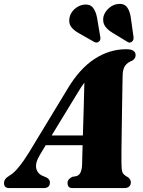

<svg xmlns="http://www.w3.org/2000/svg" viewBox="-66 -961 732 981"><path d="M138.5 -171Q112.5 -128 119.5 -99.5Q126.5 -71 158 -60L173 -53.5Q189 -43.5 189 -29.5Q189 0 157.5 0H-18Q-45.5 0 -45.5 -25Q-45.5 -36 -39.5 -45Q-33.5 -54 -15 -65.5Q5.5 -77 31.2 -109Q57 -141 83 -183.5L278.5 -506Q340 -609.5 416.5 -659.5Q493 -709.5 578.5 -709.5Q605.5 -709.5 616.2 -701Q627 -692.5 627 -680Q627 -662.5 610.5 -651.5Q586.5 -643 573.8 -625.8Q561 -608.5 560.5 -574Q560 -551 559.2 -504.2Q558.5 -457.5 557.5 -400Q556.5 -342.5 555.8 -286.2Q555 -230 554.5 -187Q554 -144 554.5 -128Q554.5 -96.5 559 -82.2Q563.5 -68 588.5 -55Q602.5 -44.5 602.5 -29Q602.5 -16 594 -8Q585.5 0 570 0H305Q290 0 284.5 -7.5Q279 -15 279 -25.5Q279 -46 303.5 -57.5L326 -61.5Q340.5 -67 346.8 -83Q353 -99 353.5 -122Q354 -137.5 354.5 -162.5Q355 -187.5 356 -219H167.5ZM323.5 -475 198 -269H357.5Q359.5 -337 361.8 -411.2Q364 -485.5 365 -539Q357 -528.5 346.8 -512.8Q336.5 -497 323.5 -475ZM602.5 -869.5 616 -774Q617 -766.5 615.8 -760Q614.5 -753.5 608 -748Q596 -738.5 583 -748.5L508 -794Q482.5 -809.5 470 -828.5Q457.5 -847.5 462.5 -875.5Q468.5 -900 490.5 -919.5Q512.5 -939 540.5 -941Q569 -943 583.5 -923.5Q598 -904 602.5 -869.5ZM430 -869.5 446 -775Q447.5 -767.5 446.8 -761Q446 -754.5 440 -749Q428 -739 414 -747.5L337.5 -791Q311 -805.5 297.5 -823.8Q284 -842 289 -869.5Q293 -894.5 314.8 -914.5Q336.5 -934.5 364.5 -937.5Q393.5 -940.5 408.8 -921.8Q424 -903 430 -869.5Z"/></svg>

Font: Fraunces 144pt S050 Black
Style: Italic
Weight: 900
Italic angle: -16°
Version: Version 1.000; ttfautohint (v1.8.3)